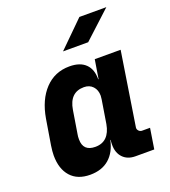

<svg xmlns="http://www.w3.org/2000/svg" viewBox="-143 -889 887 1004"><g transform="rotate(-20 300.0 -387.5)"><path d="M564 -114 546 0H442Q398 0 372.5 -26.5Q347 -53 347 -98Q347 -116 349 -125H347Q333 -60 292.5 -25Q252 10 187 10Q117 10 79 -32.5Q41 -75 41 -150Q41 -172 46 -205L69 -345Q86 -445 140.5 -502.5Q195 -560 277 -560Q336 -560 366.5 -530Q397 -500 396 -445H398L415 -550H559L495 -140Q494 -130 501.5 -122Q509 -114 520 -114ZM377 -340Q379 -354 379 -360Q379 -392 360.5 -412Q342 -432 311 -432Q232 -432 217 -340L196 -210Q194 -201 194 -184Q194 -118 262 -118Q301 -118 324.5 -141.5Q348 -165 356 -210ZM413 -645H273L415 -785H565Z"/></g></svg>

Font: JetBrains Mono Extra Bold
Style: Italic
Weight: 800
Italic angle: -9°
Monospace: yes
Designer: Philipp Nurullin, Konstantin Bulenkov
Foundry: JetBrains
Version: 2.002